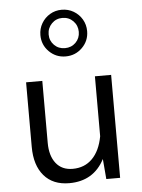

<svg xmlns="http://www.w3.org/2000/svg" viewBox="-58 -889 696 939"><g transform="rotate(-5 290.5 -420.0)"><path d="M76.2 -188.5V-505.4H155.8V-201.2Q155.8 -137.7 184.8 -100.8Q213.9 -64 266.6 -64Q325.2 -64 363 -102.1Q400.9 -140.1 414.1 -210.9V-505.4H493.7V0H425.8L417.5 -99.1Q363.8 4.4 244.1 4.4Q164.1 4.4 120.1 -46.9Q76.2 -98.1 76.2 -188.5ZM280.3 -843.8Q312.5 -843.8 338.6 -828.4Q364.7 -813 380.1 -786.9Q395.5 -760.7 395.5 -729Q395.5 -681.2 361.8 -647.9Q328.1 -614.7 280.3 -614.7Q232.9 -614.7 199.5 -647.9Q166 -681.2 166 -729Q166 -760.7 181.4 -786.9Q196.8 -813 222.7 -828.4Q248.5 -843.8 280.3 -843.8ZM280.3 -803.7Q249 -803.7 227.8 -782Q206.5 -760.3 206.5 -729Q206.5 -697.8 227.8 -676.5Q249 -655.3 280.3 -655.3Q312 -655.3 333.3 -676.5Q354.5 -697.8 354.5 -729Q354.5 -760.3 333.3 -782Q312 -803.7 280.3 -803.7Z"/></g></svg>

Font: Estedad-FD Regular
Style: FD-Regular
Weight: 400
Designer: Amin Abedi
Version: Version 7.3